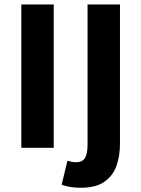

<svg xmlns="http://www.w3.org/2000/svg" viewBox="-20 -672 642 873"><path d="M76.9 0V-651.8H224.3V0ZM348 181.7Q317.4 181.7 296.9 177.7Q276.3 173.7 260.4 168L286.5 58.9Q297.2 61.9 306.2 63.8Q315.3 65.6 325.3 65.6Q355 65.6 366.6 46.2Q378.1 26.7 378.1 -14.4V-651.8H525.5V-17.9Q525.5 36.3 509.6 81.8Q493.6 127.3 454.6 154.5Q415.7 181.7 348 181.7Z"/></svg>

Font: Source Sans 3
Style: Regular
Weight: 200
Designer: Paul D. Hunt
Foundry: Adobe
Version: Version 3.046;hotconv 1.0.118;makeotfexe 2.5.65603